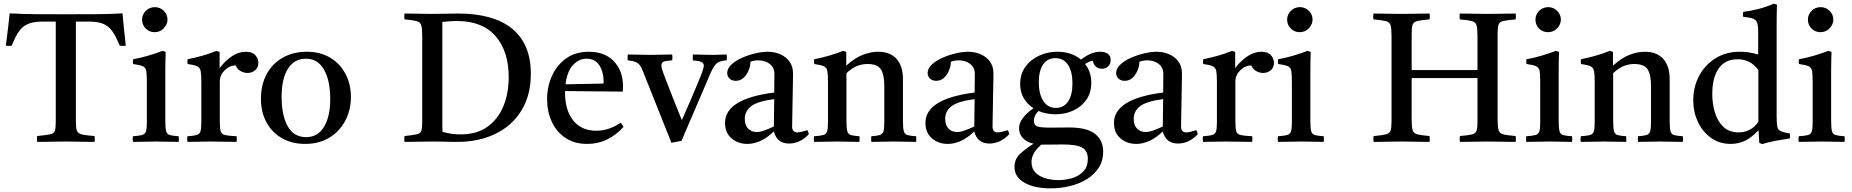

<svg xmlns="http://www.w3.org/2000/svg" viewBox="-20 -775 10128 1050"><path d="M183 1Q181 -14 183 -31Q233 -36 254 -40.5Q275 -45 280 -60Q285 -75 285 -111V-657H213Q160 -657 129.5 -642.5Q99 -628 80.5 -599Q62 -570 44 -525Q28 -523 12 -525Q18 -573 23.5 -617Q29 -661 33 -702Q98 -698 177 -697.5Q256 -697 341 -697Q427 -697 506.5 -697.5Q586 -698 650 -702Q654 -662 658 -617.5Q662 -573 668 -525Q651 -523 635 -525Q616 -571 597 -600Q578 -629 548.5 -643Q519 -657 466 -657H395V-124Q395 -93 397 -75Q399 -57 408.5 -49Q418 -41 439 -37.5Q460 -34 497 -31Q500 -15 497 1Q476 1 446.5 0.5Q417 0 388 -0.5Q359 -1 339 -1Q320 -1 291.5 -0.5Q263 0 233.5 0.5Q204 1 183 1Z M957 1Q929 1 899 0Q869 -1 834 -1Q802 -1 769.5 0Q737 1 707 1Q704 -15 707 -30Q741 -32 757 -36.5Q773 -41 778 -56Q783 -71 783 -104V-328Q783 -367 780 -386Q777 -405 761.5 -412.5Q746 -420 708 -425Q705 -439 708 -451Q752 -459 792 -471Q832 -483 869 -497L886 -491Q885 -460 884.5 -433Q884 -406 884 -382V-114Q884 -75 888.5 -58Q893 -41 908.5 -36.5Q924 -32 957 -30Q960 -15 957 1ZM757 -667Q757 -696 777.5 -716Q798 -736 827 -736Q855 -736 875.5 -716Q896 -696 896 -668Q896 -642 876 -620.5Q856 -599 825 -599Q797 -599 777 -619Q757 -639 757 -667Z M1005 1Q1002 -15 1005 -30Q1039 -32 1055 -36.5Q1071 -41 1076 -56Q1081 -71 1081 -104V-328Q1081 -367 1077.5 -386Q1074 -405 1058.5 -412.5Q1043 -420 1006 -425Q1003 -439 1006 -451Q1046 -459 1084 -469.5Q1122 -480 1164 -497L1181 -491V-403Q1251 -492 1324 -492Q1359 -492 1376 -473.5Q1393 -455 1393 -432Q1393 -405 1375 -390.5Q1357 -376 1334 -376Q1315 -376 1296.5 -386Q1278 -396 1269 -417Q1235 -417 1208.5 -390.5Q1182 -364 1182 -329V-114Q1182 -75 1186.5 -58Q1191 -41 1210.5 -36.5Q1230 -32 1274 -30Q1276 -16 1274 1Q1240 1 1204 0Q1168 -1 1130 -1Q1093 -1 1064.5 0Q1036 1 1005 1Z M1649 12Q1576 12 1521.5 -19.5Q1467 -51 1437 -106.5Q1407 -162 1407 -234Q1407 -312 1438.5 -370Q1470 -428 1527 -460Q1584 -492 1658 -492Q1731 -492 1785 -460Q1839 -428 1869 -372Q1899 -316 1899 -245Q1899 -172 1867.5 -113.5Q1836 -55 1780 -21.5Q1724 12 1649 12ZM1520 -246Q1520 -144 1553.5 -84.5Q1587 -25 1654 -25Q1718 -25 1752 -81.5Q1786 -138 1786 -233Q1786 -334 1752 -394Q1718 -454 1653 -454Q1589 -454 1554.5 -399Q1520 -344 1520 -246Z M2347 -699Q2378 -699 2418 -700Q2458 -701 2484 -701Q2681 -701 2782 -617Q2883 -533 2883 -372Q2883 -254 2831.5 -170.5Q2780 -87 2689 -43Q2598 1 2480 1Q2466 1 2441 0.5Q2416 0 2390 -0.5Q2364 -1 2346 -1Q2330 -1 2301 -0.5Q2272 0 2242 0.5Q2212 1 2192 1Q2190 -14 2192 -31Q2239 -36 2259 -40.5Q2279 -45 2284 -60Q2289 -75 2289 -111V-576Q2289 -618 2284 -636Q2279 -654 2258.5 -659.5Q2238 -665 2192 -669Q2190 -684 2192 -701Q2213 -701 2242 -700.5Q2271 -700 2299.5 -699.5Q2328 -699 2347 -699ZM2399 -655V-124Q2399 -99 2399 -82Q2399 -65 2400 -54Q2448 -40 2499 -40Q2586 -40 2644.5 -81Q2703 -122 2732.5 -193Q2762 -264 2762 -354Q2762 -494 2690.5 -577Q2619 -660 2479 -660Q2454 -660 2431.5 -658Q2409 -656 2399 -655Z M3192 12Q3121 12 3072 -21Q3023 -54 2997.5 -109.5Q2972 -165 2972 -232Q2972 -301 2998.5 -360Q3025 -419 3076 -455.5Q3127 -492 3200 -492Q3288 -492 3337.5 -439.5Q3387 -387 3387 -304Q3387 -294 3386.5 -286.5Q3386 -279 3385 -274L3070 -277Q3070 -273 3070 -270Q3070 -172 3115 -116Q3160 -60 3241 -60Q3309 -60 3375 -104Q3385 -92 3390 -81Q3305 12 3192 12ZM3073 -314 3280 -318Q3281 -320 3281 -323.5Q3281 -327 3281 -328Q3281 -382 3257.5 -418Q3234 -454 3188 -454Q3145 -454 3113 -419Q3081 -384 3073 -314Z M3707 -5 3652 6 3496 -385Q3488 -407 3479 -418.5Q3470 -430 3455.5 -436Q3441 -442 3413 -445Q3411 -459 3413 -477Q3442 -477 3473.5 -476Q3505 -475 3536 -475Q3565 -475 3599 -476Q3633 -477 3656 -477Q3659 -461 3656 -445Q3622 -443 3609.5 -438Q3597 -433 3597 -417Q3597 -409 3600.5 -397Q3604 -385 3607 -377Q3610 -369 3619 -345Q3628 -321 3640.5 -289.5Q3653 -258 3666 -224.5Q3679 -191 3690.5 -163Q3702 -135 3709 -118Q3730 -166 3759.5 -234Q3789 -302 3817 -372Q3822 -386 3825.5 -397.5Q3829 -409 3829 -416Q3829 -430 3816 -436Q3803 -442 3769 -445Q3768 -461 3769 -477Q3795 -477 3818.5 -476Q3842 -475 3875 -475Q3890 -475 3903.5 -475.5Q3917 -476 3954 -477Q3956 -460 3954 -445Q3912 -442 3897 -426.5Q3882 -411 3868 -380Z M4295 10Q4229 10 4212 -56Q4141 12 4067 12Q4016 12 3980.5 -18.5Q3945 -49 3945 -103Q3945 -235 4214 -269Q4214 -293 4214.5 -318Q4215 -343 4215 -371Q4215 -406 4189.5 -425.5Q4164 -445 4128 -445Q4102 -445 4084 -437Q4084 -414 4074 -390Q4064 -366 4046.5 -349.5Q4029 -333 4004 -333Q3982 -333 3969.5 -345.5Q3957 -358 3957 -376Q3957 -400 3979.5 -421.5Q4002 -443 4037 -458.5Q4072 -474 4110 -483Q4148 -492 4178 -492Q4215 -492 4246.5 -478.5Q4278 -465 4297.5 -438.5Q4317 -412 4317 -373Q4317 -349 4316 -310.5Q4315 -272 4314.5 -228.5Q4314 -185 4313 -146Q4312 -107 4312 -83Q4312 -51 4340 -51Q4358 -51 4395 -63Q4399 -58 4400.5 -52Q4402 -46 4403 -41Q4378 -14 4350.5 -2Q4323 10 4295 10ZM4212 -83 4214 -233Q4122 -221 4087.5 -194Q4053 -167 4053 -125Q4053 -90 4071.5 -71.5Q4090 -53 4118 -53Q4136 -53 4158.5 -61Q4181 -69 4212 -83Z M4745 1Q4743 -15 4745 -30Q4776 -32 4791 -36.5Q4806 -41 4811 -56Q4816 -71 4816 -104V-306Q4816 -366 4797.5 -395.5Q4779 -425 4724 -425Q4695 -425 4668 -414.5Q4641 -404 4609 -375V-114Q4609 -75 4613.5 -58Q4618 -41 4633 -36.5Q4648 -32 4680 -30Q4682 -15 4680 1Q4652 1 4621.5 0Q4591 -1 4556 -1Q4524 -1 4493 0Q4462 1 4432 1Q4429 -15 4432 -30Q4466 -32 4482 -36.5Q4498 -41 4503 -56Q4508 -71 4508 -104V-328Q4508 -367 4504.5 -386Q4501 -405 4485.5 -412.5Q4470 -420 4433 -425Q4430 -439 4433 -451Q4519 -468 4591 -497L4608 -491V-416Q4654 -458 4698 -475Q4742 -492 4782 -492Q4848 -492 4883 -453Q4918 -414 4918 -341V-114Q4918 -75 4922.5 -58Q4927 -41 4942 -36.5Q4957 -32 4990 -30Q4992 -15 4990 1Q4960 1 4931.5 0Q4903 -1 4865 -1Q4828 -1 4800.5 0Q4773 1 4745 1Z M5391 10Q5325 10 5308 -56Q5237 12 5163 12Q5112 12 5076.5 -18.5Q5041 -49 5041 -103Q5041 -235 5310 -269Q5310 -293 5310.5 -318Q5311 -343 5311 -371Q5311 -406 5285.5 -425.5Q5260 -445 5224 -445Q5198 -445 5180 -437Q5180 -414 5170 -390Q5160 -366 5142.5 -349.5Q5125 -333 5100 -333Q5078 -333 5065.5 -345.5Q5053 -358 5053 -376Q5053 -400 5075.5 -421.5Q5098 -443 5133 -458.5Q5168 -474 5206 -483Q5244 -492 5274 -492Q5311 -492 5342.5 -478.5Q5374 -465 5393.5 -438.5Q5413 -412 5413 -373Q5413 -349 5412 -310.5Q5411 -272 5410.5 -228.5Q5410 -185 5409 -146Q5408 -107 5408 -83Q5408 -51 5436 -51Q5454 -51 5491 -63Q5495 -58 5496.5 -52Q5498 -46 5499 -41Q5474 -14 5446.5 -2Q5419 10 5391 10ZM5308 -83 5310 -233Q5218 -221 5183.5 -194Q5149 -167 5149 -125Q5149 -90 5167.5 -71.5Q5186 -53 5214 -53Q5232 -53 5254.5 -61Q5277 -69 5308 -83Z M5724 255Q5636 255 5582 224Q5528 193 5528 138Q5528 95 5558 67Q5588 39 5632 11Q5593 2 5573 -20.5Q5553 -43 5553 -74Q5553 -128 5632 -183Q5599 -204 5579 -237.5Q5559 -271 5559 -315Q5559 -370 5587.5 -409.5Q5616 -449 5662.5 -470.5Q5709 -492 5762 -492Q5840 -492 5892 -449Q5946 -492 5998 -492Q6024 -492 6039 -480.5Q6054 -469 6054 -447Q6054 -425 6040 -412Q6026 -399 6006 -399Q5987 -399 5973.5 -410.5Q5960 -422 5956 -443Q5942 -440 5933.5 -436Q5925 -432 5914 -425Q5948 -382 5948 -323Q5948 -268 5921 -229.5Q5894 -191 5849.5 -170.5Q5805 -150 5752 -150Q5702 -150 5659 -168Q5634 -143 5634 -115Q5634 -90 5653 -83.5Q5672 -77 5723 -77Q5746 -77 5778 -77.5Q5810 -78 5825 -78Q5925 -78 5969 -42.5Q6013 -7 6013 55Q6013 104 5989 141.5Q5965 179 5924 204.5Q5883 230 5831.5 242.5Q5780 255 5724 255ZM5675 16Q5621 61 5621 111Q5621 146 5642 168Q5663 190 5697 200Q5731 210 5769 210Q5803 210 5840 200Q5877 190 5903 164.5Q5929 139 5929 93Q5929 51 5899.5 33Q5870 15 5790 15Q5771 15 5743 15.5Q5715 16 5681 16Q5678 16 5675 16ZM5754 -185Q5798 -185 5821.5 -220.5Q5845 -256 5845 -319Q5845 -383 5821 -420Q5797 -457 5751 -457Q5708 -457 5684.5 -422.5Q5661 -388 5661 -325Q5661 -261 5685.5 -223Q5710 -185 5754 -185Z M6422 10Q6356 10 6339 -56Q6268 12 6194 12Q6143 12 6107.5 -18.5Q6072 -49 6072 -103Q6072 -235 6341 -269Q6341 -293 6341.5 -318Q6342 -343 6342 -371Q6342 -406 6316.5 -425.5Q6291 -445 6255 -445Q6229 -445 6211 -437Q6211 -414 6201 -390Q6191 -366 6173.5 -349.5Q6156 -333 6131 -333Q6109 -333 6096.5 -345.5Q6084 -358 6084 -376Q6084 -400 6106.5 -421.5Q6129 -443 6164 -458.5Q6199 -474 6237 -483Q6275 -492 6305 -492Q6342 -492 6373.5 -478.5Q6405 -465 6424.5 -438.5Q6444 -412 6444 -373Q6444 -349 6443 -310.5Q6442 -272 6441.5 -228.5Q6441 -185 6440 -146Q6439 -107 6439 -83Q6439 -51 6467 -51Q6485 -51 6522 -63Q6526 -58 6527.5 -52Q6529 -46 6530 -41Q6505 -14 6477.5 -2Q6450 10 6422 10ZM6339 -83 6341 -233Q6249 -221 6214.5 -194Q6180 -167 6180 -125Q6180 -90 6198.5 -71.5Q6217 -53 6245 -53Q6263 -53 6285.5 -61Q6308 -69 6339 -83Z M6559 1Q6556 -15 6559 -30Q6593 -32 6609 -36.5Q6625 -41 6630 -56Q6635 -71 6635 -104V-328Q6635 -367 6631.5 -386Q6628 -405 6612.5 -412.5Q6597 -420 6560 -425Q6557 -439 6560 -451Q6600 -459 6638 -469.5Q6676 -480 6718 -497L6735 -491V-403Q6805 -492 6878 -492Q6913 -492 6930 -473.5Q6947 -455 6947 -432Q6947 -405 6929 -390.5Q6911 -376 6888 -376Q6869 -376 6850.5 -386Q6832 -396 6823 -417Q6789 -417 6762.5 -390.5Q6736 -364 6736 -329V-114Q6736 -75 6740.5 -58Q6745 -41 6764.5 -36.5Q6784 -32 6828 -30Q6830 -16 6828 1Q6794 1 6758 0Q6722 -1 6684 -1Q6647 -1 6618.5 0Q6590 1 6559 1Z M7219 1Q7191 1 7161 0Q7131 -1 7096 -1Q7064 -1 7031.5 0Q6999 1 6969 1Q6966 -15 6969 -30Q7003 -32 7019 -36.5Q7035 -41 7040 -56Q7045 -71 7045 -104V-328Q7045 -367 7042 -386Q7039 -405 7023.5 -412.5Q7008 -420 6970 -425Q6967 -439 6970 -451Q7014 -459 7054 -471Q7094 -483 7131 -497L7148 -491Q7147 -460 7146.5 -433Q7146 -406 7146 -382V-114Q7146 -75 7150.5 -58Q7155 -41 7170.5 -36.5Q7186 -32 7219 -30Q7222 -15 7219 1ZM7019 -667Q7019 -696 7039.5 -716Q7060 -736 7089 -736Q7117 -736 7137.5 -716Q7158 -696 7158 -668Q7158 -642 7138 -620.5Q7118 -599 7087 -599Q7059 -599 7039 -619Q7019 -639 7019 -667Z M7492 1Q7489 -14 7492 -31Q7538 -35 7558.5 -40Q7579 -45 7584.5 -60.5Q7590 -76 7590 -111V-576Q7590 -618 7585 -636Q7580 -654 7559 -659.5Q7538 -665 7491 -669Q7488 -684 7491 -701Q7511 -701 7540.5 -700.5Q7570 -700 7599 -699.5Q7628 -699 7646 -699Q7664 -699 7692.5 -699.5Q7721 -700 7750.5 -700.5Q7780 -701 7798 -701Q7801 -686 7798 -669Q7752 -665 7731 -660Q7710 -655 7705 -639.5Q7700 -624 7700 -589V-392H8060V-576Q8060 -618 8055 -636Q8050 -654 8030 -659.5Q8010 -665 7963 -669Q7961 -684 7963 -701Q7982 -701 8011 -700.5Q8040 -700 8069 -699.5Q8098 -699 8116 -699Q8136 -699 8164 -699.5Q8192 -700 8220.5 -700.5Q8249 -701 8269 -701Q8271 -686 8269 -669Q8222 -665 8201 -660Q8180 -655 8175 -639.5Q8170 -624 8170 -589V-124Q8170 -83 8175 -64.5Q8180 -46 8200.5 -40.5Q8221 -35 8269 -31Q8271 -14 8269 1Q8248 1 8219 0.5Q8190 0 8161.5 -0.5Q8133 -1 8114 -1Q8096 -1 8068 -0.5Q8040 0 8012 0.5Q7984 1 7964 1Q7961 -14 7964 -31Q8010 -35 8030 -40Q8050 -45 8055 -60.5Q8060 -76 8060 -111V-348H7700V-124Q7700 -82 7705 -64Q7710 -46 7730.5 -40.5Q7751 -35 7798 -31Q7800 -14 7798 1Q7778 1 7749 0.5Q7720 0 7691.5 -0.5Q7663 -1 7644 -1Q7626 -1 7597.5 -0.5Q7569 0 7540.5 0.5Q7512 1 7492 1Z M8577 1Q8549 1 8519 0Q8489 -1 8454 -1Q8422 -1 8389.5 0Q8357 1 8327 1Q8324 -15 8327 -30Q8361 -32 8377 -36.5Q8393 -41 8398 -56Q8403 -71 8403 -104V-328Q8403 -367 8400 -386Q8397 -405 8381.5 -412.5Q8366 -420 8328 -425Q8325 -439 8328 -451Q8372 -459 8412 -471Q8452 -483 8489 -497L8506 -491Q8505 -460 8504.5 -433Q8504 -406 8504 -382V-114Q8504 -75 8508.5 -58Q8513 -41 8528.5 -36.5Q8544 -32 8577 -30Q8580 -15 8577 1ZM8377 -667Q8377 -696 8397.5 -716Q8418 -736 8447 -736Q8475 -736 8495.5 -716Q8516 -696 8516 -668Q8516 -642 8496 -620.5Q8476 -599 8445 -599Q8417 -599 8397 -619Q8377 -639 8377 -667Z M8938 1Q8936 -15 8938 -30Q8969 -32 8984 -36.5Q8999 -41 9004 -56Q9009 -71 9009 -104V-306Q9009 -366 8990.5 -395.5Q8972 -425 8917 -425Q8888 -425 8861 -414.5Q8834 -404 8802 -375V-114Q8802 -75 8806.5 -58Q8811 -41 8826 -36.5Q8841 -32 8873 -30Q8875 -15 8873 1Q8845 1 8814.5 0Q8784 -1 8749 -1Q8717 -1 8686 0Q8655 1 8625 1Q8622 -15 8625 -30Q8659 -32 8675 -36.5Q8691 -41 8696 -56Q8701 -71 8701 -104V-328Q8701 -367 8697.5 -386Q8694 -405 8678.5 -412.5Q8663 -420 8626 -425Q8623 -439 8626 -451Q8712 -468 8784 -497L8801 -491V-416Q8847 -458 8891 -475Q8935 -492 8975 -492Q9041 -492 9076 -453Q9111 -414 9111 -341V-114Q9111 -75 9115.5 -58Q9120 -41 9135 -36.5Q9150 -32 9183 -30Q9185 -15 9183 1Q9153 1 9124.5 0Q9096 -1 9058 -1Q9021 -1 8993.5 0Q8966 1 8938 1Z M9617 13 9601 6 9597 -63Q9562 -25 9525.5 -6.5Q9489 12 9445 12Q9383 12 9336.5 -21.5Q9290 -55 9265 -109Q9240 -163 9240 -226Q9240 -299 9271.5 -359Q9303 -419 9360.5 -455.5Q9418 -492 9495 -492Q9518 -492 9543 -488.5Q9568 -485 9595 -477V-605Q9595 -636 9589 -651.5Q9583 -667 9565.5 -673.5Q9548 -680 9513 -683Q9510 -696 9513 -710Q9553 -715 9595 -725.5Q9637 -736 9681 -755L9698 -749Q9697 -727 9696.5 -699Q9696 -671 9696 -638V-142Q9696 -104 9699 -85Q9702 -66 9717 -58.5Q9732 -51 9768 -45Q9771 -32 9768 -18Q9728 -12 9690 -5Q9652 2 9617 13ZM9596 -392Q9553 -451 9483 -451Q9414 -451 9379 -400.5Q9344 -350 9344 -261Q9344 -209 9358 -161Q9372 -113 9404 -82Q9436 -51 9489 -51Q9556 -51 9596 -109Z M10067 1Q10039 1 10009 0Q9979 -1 9944 -1Q9912 -1 9879.5 0Q9847 1 9817 1Q9814 -15 9817 -30Q9851 -32 9867 -36.5Q9883 -41 9888 -56Q9893 -71 9893 -104V-328Q9893 -367 9890 -386Q9887 -405 9871.5 -412.5Q9856 -420 9818 -425Q9815 -439 9818 -451Q9862 -459 9902 -471Q9942 -483 9979 -497L9996 -491Q9995 -460 9994.5 -433Q9994 -406 9994 -382V-114Q9994 -75 9998.5 -58Q10003 -41 10018.5 -36.5Q10034 -32 10067 -30Q10070 -15 10067 1ZM9867 -667Q9867 -696 9887.5 -716Q9908 -736 9937 -736Q9965 -736 9985.5 -716Q10006 -696 10006 -668Q10006 -642 9986 -620.5Q9966 -599 9935 -599Q9907 -599 9887 -619Q9867 -639 9867 -667Z"/></svg>

Font: Tiro Devanagari Hindi
Style: Regular
Weight: 400
Designer: Devanagari: John Hudson & Fiona Ross. Latin: John Hudson.
Foundry: Tiro Typeworks Ltd.
Version: Version 1.52